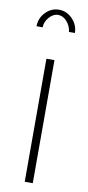

<svg xmlns="http://www.w3.org/2000/svg" viewBox="-85 -765 367 799"><g transform="rotate(10 98.5 -365.0)"><path d="M43 -646H17Q17 -680 41 -705Q65 -730 98 -730Q130 -730 154.5 -705Q179 -680 179 -646H154Q151 -672 134.5 -690Q118 -708 98 -708Q77 -708 60 -688.5Q43 -669 43 -646ZM81 0V-520H115V0Z"/></g></svg>

Font: Raleway-v4020 ExtraLight
Style: Regular
Weight: 275
Designer: Matt McInerney, Pablo Impallari, Rodrigo Fuenzalida
Foundry: Matt McInerney, Pablo Impallari, Rodrigo Fuenzalida
Version: Version 4.020;PS 004.020;hotconv 1.0.88;makeotf.lib2.5.64775